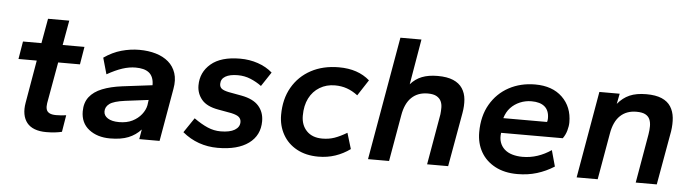

<svg xmlns="http://www.w3.org/2000/svg" viewBox="-44 -847 3734 1036"><g transform="rotate(5 1822.5 -329.0)"><path d="M228 6Q192 6 165.5 -4Q139 -14 123.5 -33.5Q108 -53 103 -80.5Q98 -108 104 -142L144 -374H45L61 -470H161L185 -604H300L276 -470H394L378 -374H260L220 -150Q217 -131 220.5 -117.5Q224 -104 237 -97Q250 -90 273 -90Q286 -90 301.5 -91Q317 -92 328 -94L313 -3Q297 1 275.5 3.5Q254 6 228 6Z M574 10Q505 10 460 -25Q415 -60 415 -123Q415 -170 439 -201Q463 -232 508 -250Q553 -268 616 -276L778 -296Q778 -320 771 -337Q764 -354 751 -364Q738 -374 720 -378.5Q702 -383 679 -383Q645 -383 608 -371Q571 -359 525 -333L500 -421Q546 -453 594.5 -466.5Q643 -480 691 -480Q740 -480 780.5 -468Q821 -456 849 -432Q877 -408 889 -371.5Q901 -335 892 -286L842 0H732L741 -53Q713 -22 673.5 -6Q634 10 574 10ZM615 -82Q657 -82 687 -97Q717 -112 736 -136Q755 -160 760 -186L764 -215L637 -199Q577 -191 554.5 -174.5Q532 -158 532 -133Q532 -110 554 -96Q576 -82 615 -82Z M1157 10Q1103 10 1055 -7Q1007 -24 966 -58L1020 -138Q1061 -109 1095 -94.5Q1129 -80 1165 -80Q1215 -80 1241.5 -96Q1268 -112 1268 -139Q1268 -155 1257 -165.5Q1246 -176 1215 -183L1143 -196Q1080 -207 1052.5 -240Q1025 -273 1025 -317Q1025 -388 1079 -434Q1133 -480 1237 -480Q1288 -480 1333.5 -464.5Q1379 -449 1412 -420L1361 -343Q1334 -363 1301.5 -376.5Q1269 -390 1232 -390Q1189 -390 1165 -376Q1141 -362 1141 -335Q1141 -319 1151.5 -310Q1162 -301 1190 -295L1261 -282Q1325 -270 1354.5 -236.5Q1384 -203 1384 -154Q1384 -77 1324.5 -33.5Q1265 10 1157 10Z M1702 10Q1635 10 1585.5 -17Q1536 -44 1509.5 -91.5Q1483 -139 1483 -197Q1483 -283 1519.5 -346.5Q1556 -410 1621 -445Q1686 -480 1772 -480Q1824 -480 1865.5 -466Q1907 -452 1939 -424L1883 -338Q1854 -360 1824 -370.5Q1794 -381 1759 -381Q1713 -381 1676.5 -359Q1640 -337 1620 -297.5Q1600 -258 1600 -203Q1600 -152 1630.5 -120.5Q1661 -89 1715 -89Q1751 -89 1781 -99.5Q1811 -110 1848 -132L1874 -46Q1837 -19 1794 -4.5Q1751 10 1702 10Z M1971 0 2088 -668H2202L2160 -422Q2186 -452 2221.5 -466Q2257 -480 2307 -480Q2358 -480 2391 -466Q2424 -452 2441 -426Q2458 -400 2461 -366Q2464 -332 2457 -292L2405 0H2291L2339 -275Q2341 -293 2341 -311.5Q2341 -330 2334 -345.5Q2327 -361 2310 -371Q2293 -381 2262 -381Q2208 -381 2174 -348.5Q2140 -316 2129 -251L2085 0Z M2780 10Q2710 10 2659.5 -17Q2609 -44 2582.5 -90.5Q2556 -137 2556 -197Q2556 -285 2593 -348.5Q2630 -412 2693 -446Q2756 -480 2835 -480Q2928 -480 2982 -428Q3036 -376 3036 -292Q3036 -272 3029 -247.5Q3022 -223 3008 -204H2674Q2670 -175 2677.5 -153Q2685 -131 2702 -115.5Q2719 -100 2744.5 -92.5Q2770 -85 2800 -85Q2842 -85 2881 -98Q2920 -111 2955 -135L2979 -48Q2935 -20 2886 -5Q2837 10 2780 10ZM2679 -284H2916Q2919 -293 2919 -304Q2919 -346 2894.5 -367Q2870 -388 2823 -388Q2790 -388 2760.5 -375.5Q2731 -363 2710 -340.5Q2689 -318 2679 -284Z M3101 0 3183 -470H3293L3282 -414Q3310 -448 3346.5 -464Q3383 -480 3437 -480Q3488 -480 3520.5 -466Q3553 -452 3569.5 -426Q3586 -400 3589.5 -366Q3593 -332 3587 -292L3535 0H3421L3467 -265Q3471 -289 3471 -310Q3471 -331 3464 -347Q3457 -363 3440 -372Q3423 -381 3392 -381Q3338 -381 3304 -348.5Q3270 -316 3259 -251L3215 0Z"/></g></svg>

Font: Gantari SemiBold
Style: Italic
Weight: 600
Italic angle: -10°
Designer: Anugrah Pasau
Foundry: Lafontype
Version: Version 1.000